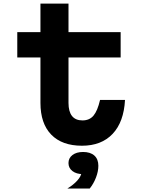

<svg xmlns="http://www.w3.org/2000/svg" viewBox="-20 -792 790 1068"><path d="M361 -613.1H651.1V-472.3H361V-219.7Q361 -171.8 380.4 -147Q399.9 -122.2 438.7 -122.2Q477.8 -122.2 500.2 -148.9Q522.6 -175.6 536.6 -236.3H675.4Q668.8 -113.3 606.5 -47.4Q544.2 18.6 436 18.6Q325 18.6 265 -43.2Q205 -105 205 -219.7V-472.3H76.1V-613.1H205V-771.8H361ZM360.9 115Q360.9 87.4 383 70.4Q405.1 53.4 442 53.4Q478.9 53.4 501 70.4Q523.1 87.4 523.1 115Q523.1 142.6 501 159.6Q478.9 176.6 442 176.6Q405.1 176.6 383 159.6Q360.9 142.6 360.9 115ZM432.8 168.6 442 53.4Q482.9 53.4 505 73.4Q527.1 93.4 527.1 130Q527.1 161 514 195.3Q500.9 229.5 479.2 256.6H354.9Q388.5 236.2 410 212.2Q431.5 188.2 432.8 168.6Z"/></svg>

Font: Martian Mono VF sWd Rg
Style: Regular
Weight: 400
Width: 6
Monospace: yes
Designer: Roman Shamin
Foundry: Evil Martians
Version: Version 1.100